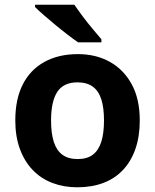

<svg xmlns="http://www.w3.org/2000/svg" viewBox="-20 -837 659 816"><path d="M574 -325Q574 -257 555.5 -204Q537 -151 502.5 -114.5Q468 -78 419 -59.5Q370 -41 308 -41Q251 -41 202.5 -59.5Q154 -78 119 -114.5Q84 -151 64.5 -204Q45 -257 45 -325Q45 -416 77 -478.5Q109 -541 169 -574Q229 -607 311 -607Q388 -607 447 -574Q506 -541 540 -478.5Q574 -416 574 -325ZM197 -325Q197 -271 208.5 -234.5Q220 -198 245 -179.5Q270 -161 310 -161Q350 -161 374.5 -179.5Q399 -198 410.5 -234.5Q422 -271 422 -325Q422 -379 410.5 -415Q399 -451 374 -469Q349 -487 309 -487Q250 -487 223.5 -446.5Q197 -406 197 -325ZM296 -817Q311 -795 331.5 -767.5Q352 -740 373.5 -714.5Q395 -689 411 -670V-657H312Q293 -670 267.5 -689.5Q242 -709 215.5 -731Q189 -753 166 -773Q143 -793 129 -807V-817Z"/></svg>

Font: Noto Sans Tamil UI
Style: Regular
Weight: 400
Designer: Jelle Bosma - Monotype Design Team
Foundry: Monotype Imaging Inc.
Version: Version 2.004